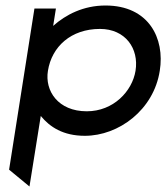

<svg xmlns="http://www.w3.org/2000/svg" viewBox="-20 -482 603 697"><path d="M13 134 87 195 128 -61C161 -21 209 11 288 11C411 11 538 -83 560 -225C579 -343 520 -462 363 -462C283 -462 219 -429 173 -388L183 -451H105ZM154 -225C168 -313 238 -377 343 -377C435 -377 485 -306 472 -225C460 -151 392 -78 295 -78C191 -78 142 -152 154 -225Z"/></svg>

Font: Charger Pro
Style: BdExtObl
Weight: 700
Designer: Jasper
Foundry: Cannot Into Space Fonts
Version: Version 1.09